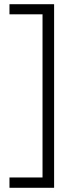

<svg xmlns="http://www.w3.org/2000/svg" viewBox="-20 -734 361 912"><path d="M25 109V158H237V-714H25V-666H182V109Z"/></svg>

Font: Noto Sans Myanmar UI Light
Style: Regular
Weight: 300
Designer: Monotype Design Team
Foundry: Monotype Imaging Inc.
Version: Version 2.103